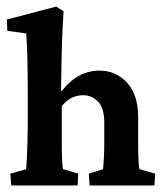

<svg xmlns="http://www.w3.org/2000/svg" viewBox="-20 -567 503 587"><path d="M14.2 0 11.7 -36.1 60.1 -49.8Q61 -59.1 62 -81.3Q63 -103.5 64 -130.9Q64.9 -158.2 64.9 -183.1V-282.2Q64.9 -336.4 63.7 -387Q62.5 -437.5 60.1 -464.8L2.4 -472.7L1 -507.3L151.9 -546.9L174.3 -532.7Q172.4 -501 170.9 -470.2Q169.4 -439.5 168.5 -397.5Q167.5 -355.5 166.5 -289.1L168.9 -288.6Q216.8 -351.1 284.2 -351.1Q335 -351.1 368.7 -314Q402.3 -276.9 402.3 -209.5V-128.9Q402.3 -102.5 403.3 -79.3Q404.3 -56.2 406.2 -49.8L454.6 -36.1L452.1 0H253.9L251.5 -36.1L294.9 -49.8Q296.4 -61.5 297.6 -84.7Q298.8 -107.9 298.8 -128.4V-192.9Q298.8 -236.8 279.8 -256.3Q260.7 -275.9 234.4 -275.9Q195.3 -275.9 168.9 -242.7V-127.9Q168.9 -99.6 169.9 -77.6Q170.9 -55.7 172.9 -49.8L219.2 -36.1L217.3 0Z"/></svg>

Font: Lateef
Style: Bold
Weight: 700
Designer: SIL International
Foundry: SIL International
Version: Version 4.200